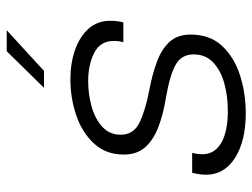

<svg xmlns="http://www.w3.org/2000/svg" viewBox="-114 -664 787 600"><g transform="rotate(-90 280.0 -364.5)"><path d="M225.5 9.5Q139 9.5 86.2 -24Q33.5 -57.5 33.5 -114.5Q33.5 -125.5 35.5 -138Q37.5 -150.5 39.5 -158H102Q97.5 -143 97.5 -126Q97.5 -88 132.8 -67.2Q168 -46.5 233.5 -46.5Q277.5 -46.5 317.8 -57.2Q358 -68 383.8 -91.8Q409.5 -115.5 409.5 -153.5Q409.5 -192 376 -210.2Q342.5 -228.5 271 -240.5Q221.5 -248.5 182 -263.8Q142.5 -279 119.5 -304.8Q96.5 -330.5 96.5 -371.5Q96.5 -427 130.5 -464.2Q164.5 -501.5 218.5 -520Q272.5 -538.5 332 -538.5Q382 -538.5 423.5 -524Q465 -509.5 489.8 -481.8Q514.5 -454 514.5 -414.5Q514.5 -391 509.5 -373H447.5Q449.5 -380 450.5 -386.8Q451.5 -393.5 451.5 -403Q451.5 -445.5 414 -464.2Q376.5 -483 326 -483Q284 -483 245.8 -472Q207.5 -461 183 -438.5Q158.5 -416 158.5 -381.5Q158.5 -341.5 195.2 -323.2Q232 -305 295 -292.5Q346.5 -283 386.2 -268.2Q426 -253.5 448.8 -228.5Q471.5 -203.5 471.5 -163Q471.5 -102.5 436 -64.5Q400.5 -26.5 344.2 -8.5Q288 9.5 225.5 9.5ZM305 -621 419.5 -737.5H485L358 -621Z"/></g></svg>

Font: Epilogue Light
Style: Italic
Weight: 300
Italic angle: -12°
Designer: Tyler Finck
Foundry: Etcetera Type Co
Version: Version 2.111; ttfautohint (v1.8.3)